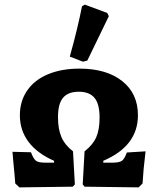

<svg xmlns="http://www.w3.org/2000/svg" viewBox="-20 -808 683 831"><path d="M46 -14Q44 -44 38 -104L34 -151L114 -149Q125 -120 136 -112Q147 -104 176 -104H214V-112Q141 -144 103.5 -194Q66 -244 66 -309Q66 -370 97.5 -416Q129 -462 187.5 -486.5Q246 -511 324 -511Q441 -511 509 -457Q577 -403 577 -309Q577 -176 427 -112V-104H467Q496 -104 507.5 -112Q519 -120 529 -148L610 -153Q600 -71 597 -14L580 3L346 0L338 -10L346 -153Q382 -181 396.5 -214Q411 -247 411 -299Q411 -358 389 -384.5Q367 -411 321 -411Q275 -411 253 -385Q231 -359 231 -301Q231 -249 246 -214.5Q261 -180 296 -153L304 -10L295 0L64 3ZM282 -563Q315 -680 335 -781L347 -788L444 -752L451 -738L358 -546L339 -541Z"/></svg>

Font: Alegreya SC ExtraBold
Style: Regular
Weight: 800
Designer: Juan Pablo del Peral
Foundry: Huerta Tipografica
Version: Version 2.007; ttfautohint (v1.6)